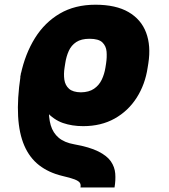

<svg xmlns="http://www.w3.org/2000/svg" viewBox="-20 -573 728 826"><path d="M472.7 233.4H326.2Q328.6 221.2 323.5 213.4Q318.4 205.6 300.8 198.7Q283.2 191.9 247.1 183.6Q189 169.4 148.2 137.7Q107.4 106 84.7 53.7Q62 1.5 57.9 -73Q53.7 -147.5 68.4 -246.1L70.3 -259.8L204.1 -228.5L202.1 -214.8Q192.4 -158.2 190.4 -113Q188.5 -67.9 198.2 -34.4Q208 -1 232.7 19.8Q257.3 40.5 299.8 47.9Q365.2 59.6 402.8 78.4Q440.4 97.2 457 121.3Q473.6 145.5 475.8 173.8Q478 202.1 472.7 233.4ZM337.9 -30.3Q290 -30.3 250.7 -43.9Q211.4 -57.6 178.7 -93.5Q146 -129.4 118.2 -194.3Q110.4 -212.4 97.7 -220.9Q85 -229.5 75.4 -233.9Q65.9 -238.3 67.4 -243.2L69.3 -252.9Q88.4 -341.8 130.4 -409.2Q172.4 -476.6 237.3 -514.6Q302.2 -552.7 390.6 -552.7Q478.5 -552.7 533 -521Q587.4 -489.3 608.6 -432.6Q629.9 -376 618.2 -300.8L615.2 -282.2Q604.5 -210 568.1 -152.8Q531.7 -95.7 473.4 -63Q415 -30.3 337.9 -30.3ZM328.1 -175.8Q362.8 -176.3 384.5 -191.2Q406.2 -206.1 417.7 -230.2Q429.2 -254.4 433.6 -282.2L436.5 -300.8Q440.4 -326.7 438.5 -350.8Q436.5 -375 420.4 -390.6Q404.3 -406.2 365.2 -406.2Q329.6 -406.2 308.1 -392.1Q286.6 -377.9 275.9 -354Q265.1 -330.1 260.7 -300.8L257.8 -282.2Q253.4 -254.9 256.8 -230.5Q260.3 -206.1 276.9 -191.2Q293.5 -176.3 328.1 -175.8Z"/></svg>

Font: Inter 28pt Black
Style: Italic
Weight: 900
Italic angle: -9.3988°
Designer: Rasmus Andersson
Foundry: rsms
Version: Version 4.001;git-66647c0bb